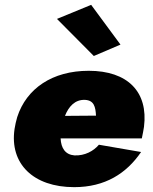

<svg xmlns="http://www.w3.org/2000/svg" viewBox="-20 -762 631 792"><path d="M215 -684 367 -531 477 -578 356 -742ZM562 -135 388 -165C366 -139 330 -119 287 -121C250 -124 232 -150 230 -191H565C569 -209 572 -227 574 -239C592 -383 507 -470 346 -470C196 -470 89 -397 51 -279C46 -263 43 -247 40 -230C19 -87 117 10 286 10C414 10 502 -47 562 -135ZM331 -350C368 -348 374 -321 376 -285L248 -284C263 -322 289 -352 331 -350Z"/></svg>

Font: Jost* Black
Style: Italic
Weight: 900
Italic angle: -10°
Version: Version 3.7